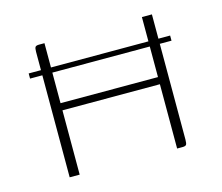

<svg xmlns="http://www.w3.org/2000/svg" viewBox="-74 -554 749 649"><g transform="rotate(-15 300.5 -230.0)"><path d="M95 0V-439Q95 -452 98 -456Q101 -460 111 -460H130V-250H471V-460H506V-22Q506 -8 503 -4Q500 0 490 0H471V-225H130V0ZM52 -375H547V-357H52Z"/></g></svg>

Font: Genos Thin ExtraLight
Style: Regular
Weight: 250
Version: Version 1.010